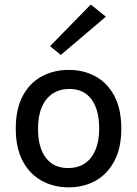

<svg xmlns="http://www.w3.org/2000/svg" viewBox="-20 -812 604 846"><path d="M49.5 0ZM280 -71.5Q323 -71.5 353.5 -91.8Q384 -112 400.5 -151Q417 -190 417 -245Q417 -328.5 383.2 -374.2Q349.5 -420 285.5 -420Q243 -420 212 -399.5Q181 -379 164.2 -340Q147.5 -301 147.5 -245Q147.5 -162 182 -116.8Q216.5 -71.5 280 -71.5ZM283 13.5Q216.5 13.5 163.5 -15.8Q110.5 -45 80 -102.5Q49.5 -160 49.5 -245Q49.5 -331.5 80 -389Q110.5 -446.5 163.5 -475.2Q216.5 -504 283 -504Q349 -504 401.2 -475.2Q453.5 -446.5 484 -389Q514.5 -331.5 514.5 -245Q514.5 -160 484 -102.5Q453.5 -45 401.2 -15.8Q349 13.5 283 13.5ZM248 -570 200.5 -608.5 380 -792 446.5 -738.5Z"/></svg>

Font: Betinya Sans Medium
Style: Regular
Weight: 500
Designer: Jonathan Pinhorn
Version: Version 2.001;December 9, 2019;FontCreator 12.0.0.2547 64-bi